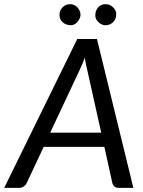

<svg xmlns="http://www.w3.org/2000/svg" viewBox="-52 -904 690 924"><path d="M189.5 -265.6H435.1L369.1 -562Q366.2 -575.2 362.3 -591.8Q358.4 -608.4 356.4 -627Q345.7 -597.2 328.6 -561.5ZM518.1 0Q495.6 0 488.8 -22.5L450.2 -197.3H158.2L76.2 -22.5Q72.3 -13.7 62.5 -6.8Q52.7 0 41.5 0H-31.7L319.8 -716.3H414.6L589.8 0ZM507.3 -837.9Q507.3 -800.3 477.1 -787.1Q446.8 -773.9 421.4 -797.9Q406.7 -812.5 406.7 -828.1Q406.7 -843.8 410.6 -852.5Q424.3 -884.3 457 -883.8Q478 -883.8 492.7 -868.2Q507.3 -853 507.3 -837.9ZM284.2 -883.8Q315.9 -883.8 331.1 -852.5Q335.4 -843.8 335.4 -833Q335.4 -813.5 316.4 -794.4Q297.4 -775.4 265.1 -787.1Q234.4 -800.8 234.4 -833Q234.4 -853.5 249 -868.7Q264.2 -883.8 284.2 -883.8Z"/></svg>

Font: Lato-Italic
Style: Italic
Weight: 400
Italic angle: -7°
Designer: Lukasz Dziedzic
Foundry: tyPoland Lukasz Dziedzic
Version: Version 1.104; Western+Polish opensource